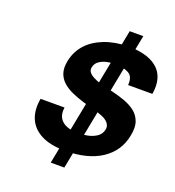

<svg xmlns="http://www.w3.org/2000/svg" viewBox="-154 -890 1015 1115"><g transform="rotate(20 354.0 -333.0)"><path d="M340 11Q249 11 192 -18.5Q135 -48 113 -101Q91 -154 104 -224H252Q246 -184 261 -159Q276 -134 306.5 -122.5Q337 -111 376 -111Q402 -111 433.5 -117Q465 -123 489.5 -139.5Q514 -156 520 -186Q523 -201 517.5 -213.5Q512 -226 500.5 -235.5Q489 -245 472.5 -252Q456 -259 438 -265L345 -291Q305 -303 270.5 -318.5Q236 -334 212 -355.5Q188 -377 177.5 -408Q167 -439 176 -484Q188 -544 227 -588Q266 -632 330.5 -657.5Q395 -683 482 -685Q571 -683 623.5 -656.5Q676 -630 695.5 -583.5Q715 -537 704 -473H554Q559 -526 526 -544Q493 -562 439 -562Q416 -562 390 -556Q364 -550 344.5 -536Q325 -522 320 -496Q317 -479 327 -466.5Q337 -454 355.5 -444.5Q374 -435 394 -428L486 -405Q524 -396 561 -382.5Q598 -369 626 -347.5Q654 -326 667 -291Q680 -256 669 -203Q650 -102 564.5 -45.5Q479 11 340 11ZM286 104 456 -770H540L370 104Z"/></g></svg>

Font: Teachers
Style: Italic
Weight: 400
Italic angle: -11°
Designer: Alfredo Marco Pradil, Chank Diesel
Version: Version 1.001